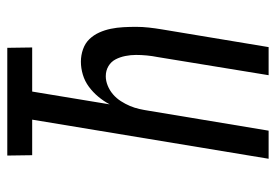

<svg xmlns="http://www.w3.org/2000/svg" viewBox="-138 -638 775 540"><g transform="rotate(-90 250.0 -367.5)"><path d="M74 0 184 -665H84L83 -735H386L387 -665H263L227 -447Q236 -464 248.5 -479Q261 -494 276.5 -505.5Q292 -517 310.5 -522.5Q329 -528 347 -528Q365 -528 382 -522Q399 -516 410.5 -504Q422 -492 429 -476.5Q436 -461 439.5 -444Q443 -427 444 -409Q445 -391 445 -373Q445 -355 443 -337Q441 -319 438 -301L388 0H309L360 -312Q363 -327 364.5 -342.5Q366 -358 366 -373Q366 -388 363 -403Q360 -418 353.5 -430.5Q347 -443 334.5 -450.5Q322 -458 306 -458Q293 -458 279.5 -452.5Q266 -447 255 -437.5Q244 -428 236 -415.5Q228 -403 222.5 -390Q217 -377 214 -363.5Q211 -350 209 -337L153 0Z"/></g></svg>

Font: Iosevka Curly
Style: Italic
Weight: 400
Italic angle: -9°
Monospace: yes
Designer: Belleve Invis
Foundry: Belleve Invis
Version: Version 22.1.2; ttfautohint (v1.8.4)